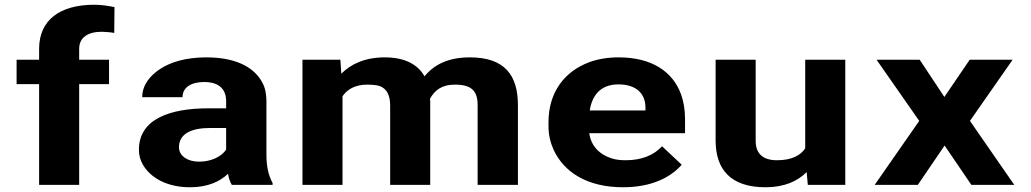

<svg xmlns="http://www.w3.org/2000/svg" viewBox="-20 -780 4349 810"><path d="M410 -646C430 -645 448 -644 462 -641L463 -750C437 -755 410 -760 378 -760C232 -760 145 -695 145 -574V-528H50V-425H145V0H314V-425H440V-528H314V-574C314 -622 351 -646 410 -646Z M1104 -128V-352C1104 -383 1099 -410 1086 -433C1049 -501 968 -538 850 -538C767 -538 700 -519 654 -488C615 -462 580 -423 580 -370H750C750 -412 788 -434 841 -434C904 -434 934 -404 934 -353V-323H859C699 -323 566 -279 566 -148C566 -125 572 -104 583 -85C615 -30 684 10 782 10C856 10 908 -14 942 -47C945 -28 950 -13 958 0H1130V-8C1112 -41 1104 -79 1104 -128ZM735 -159C735 -218 792 -240 865 -240H934V-149C915 -120 873 -98 819 -98C772 -98 735 -122 735 -159Z M1530 -423C1545 -423 1558 -422 1570 -420C1611 -412 1626 -379 1626 -335V0H1795V-352C1795 -354 1794 -361 1794 -363C1812 -397 1842 -423 1899 -423C1970 -423 1995 -396 1995 -336V0H2165V-336C2165 -462 2110 -538 1962 -538C1869 -538 1810 -506 1771 -458C1742 -509 1687 -538 1603 -538C1519 -538 1459 -509 1420 -469L1416 -528H1256V0H1425V-374C1445 -403 1478 -423 1530 -423Z M2856 -85 2773 -163C2740 -127 2690 -104 2620 -104C2598 -104 2578 -106 2560 -112C2509 -128 2473 -165 2466 -218H2870V-278C2870 -317 2864 -353 2852 -385C2818 -476 2732 -538 2590 -538C2544 -538 2503 -531 2467 -518C2361 -479 2294 -390 2294 -265V-246C2294 -211 2302 -178 2316 -147C2359 -55 2456 10 2608 10C2725 10 2807 -29 2856 -85ZM2703 -326V-314H2468C2477 -373 2510 -424 2589 -424C2662 -424 2703 -387 2703 -326Z M3258 -104C3196 -104 3168 -134 3168 -186V-528H2999V-187C2999 -64 3064 10 3209 10C3290 10 3345 -16 3383 -54L3388 0H3546V-528H3377V-154C3356 -123 3318 -104 3258 -104Z M3964 -371 3860 -528H3678L3858 -270L3670 0H3852L3965 -166L4078 0H4259L4072 -270L4252 -528H4071Z"/></svg>

Font: Asimov
Style: XWid
Weight: 500
Designer: Google
Version: Version 2.000980; 2014